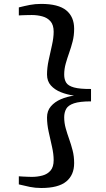

<svg xmlns="http://www.w3.org/2000/svg" viewBox="-20 -826 544 984"><path d="M191.5 137.5Q161 137.5 133.5 132Q106 126.5 76.5 119V77.5Q82.5 78 96 78.8Q109.5 79.5 123.5 80Q137.5 80.5 143.5 80.5Q172 80.5 197.8 73.5Q223.5 66.5 239.2 48Q255 29.5 255 -5.5Q255 -36.5 246.5 -74Q238 -111.5 229.5 -150.2Q221 -189 221 -224Q221 -258 240.8 -281Q260.5 -304 292 -317.5Q323.5 -331 359.5 -336Q323.5 -341 292 -353.5Q260.5 -366 240.8 -388Q221 -410 221 -444Q221 -479 229.5 -518.2Q238 -557.5 246.5 -595.2Q255 -633 255 -663.5Q255 -698 239 -716.5Q223 -735 197.2 -742Q171.5 -749 143.5 -749Q138 -749 124 -748.8Q110 -748.5 96.2 -748Q82.5 -747.5 76.5 -747V-788Q106 -795.5 133 -800.8Q160 -806 191 -806Q279 -806 319.5 -773Q360 -740 360 -678.5Q360 -643.5 352.2 -613.5Q344.5 -583.5 334.5 -555.5Q324.5 -527.5 316.8 -500Q309 -472.5 309 -443.5Q309 -419 319.2 -402.5Q329.5 -386 359.2 -377.8Q389 -369.5 446.5 -370V-306.5Q389 -306.5 359.2 -296.5Q329.5 -286.5 319.2 -268Q309 -249.5 309 -225Q309 -196 316.8 -168.5Q324.5 -141 334.5 -113Q344.5 -85 352.2 -55Q360 -25 360 10Q360 71 319.5 104.2Q279 137.5 191.5 137.5Z"/></svg>

Font: Merriweather 48pt Medium
Style: Regular
Weight: 500
Version: Version 2.100